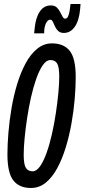

<svg xmlns="http://www.w3.org/2000/svg" viewBox="-20 -926 421 956"><path d="M134 10Q76 10 46.5 -27.5Q17 -65 17 -158Q17 -207 22 -266.5Q27 -326 37.5 -388Q48 -450 65.5 -507.5Q83 -565 107.5 -610.5Q132 -656 165 -683Q198 -710 239 -710Q298 -710 327.5 -672.5Q357 -635 357 -542Q357 -493 352 -433.5Q347 -374 336 -312Q325 -250 307.5 -192.5Q290 -135 265.5 -89.5Q241 -44 208.5 -17Q176 10 134 10ZM142 -73Q162 -73 179.5 -98Q197 -123 212 -165Q227 -207 238.5 -258Q250 -309 258 -362Q266 -415 270.5 -462.5Q275 -510 275 -544Q275 -593 264.5 -610Q254 -627 231 -627Q211 -627 193.5 -602Q176 -577 161 -535Q146 -493 134.5 -442Q123 -391 115 -338Q107 -285 102.5 -237.5Q98 -190 98 -156Q98 -107 109 -90Q120 -73 142 -73ZM150 -760Q151 -767 151.5 -774.5Q152 -782 153 -788Q158 -839 178.5 -869Q199 -899 233 -899Q252 -899 262.5 -889Q273 -879 279.5 -866Q286 -853 291.5 -843Q297 -833 304 -833Q314 -833 319 -844.5Q324 -856 326.5 -871Q329 -886 330 -897Q330 -897 330.5 -900.5Q331 -904 331 -906H381Q381 -899 380 -893Q379 -887 379 -881Q374 -824 352.5 -793Q331 -762 298 -762Q280 -762 269.5 -772Q259 -782 253.5 -795Q248 -808 243 -818Q238 -828 230 -828Q217 -828 208.5 -809Q200 -790 200 -767V-760Z"/></svg>

Font: Georama Extra Condensed Medium
Style: Italic
Weight: 500
Width: 2
Italic angle: -9°
Designer: Jean-Baptiste Levee
Foundry: Production Type
Version: Version 1.000